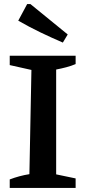

<svg xmlns="http://www.w3.org/2000/svg" viewBox="-20 -927 425 947"><path d="M28 0V-42Q75 -60 125 -68L135 -582L28 -606V-652H353V-611Q332 -602 307.5 -595.5Q283 -589 257 -584V-67L353 -47V0ZM290 -717Q234 -741 179 -767.5Q124 -794 70 -825L114 -907H130L314 -757Z"/></svg>

Font: Piazzolla SC SemiBold
Style: Regular
Weight: 600
Designer: Juan Pablo del Peral
Foundry: Huerta Tipografica
Version: Version 1.330